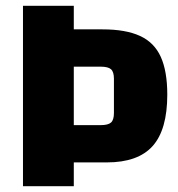

<svg xmlns="http://www.w3.org/2000/svg" viewBox="-20 -645 616 665"><path d="M335 -543.3Q415.4 -543.3 464.8 -520.6Q514.2 -498 536.8 -448.2Q559.4 -398.4 559.4 -317.1Q559.4 -196 508.7 -139.2Q458 -82.5 350 -82.5H235.6V0H59.6V-625H235.6V-543.3ZM374.6 -253.6V-372.1Q374.6 -396.1 364.5 -405.1Q354.5 -414.1 328.4 -414.1H235.6V-211.6H328.4Q354.5 -211.6 364.5 -220.6Q374.6 -229.6 374.6 -253.6Z"/></svg>

Font: Changa
Style: Regular
Weight: 400
Designer: Eduardo Rodriguez Tunni
Foundry: Eduardo Rodriguez Tunni
Version: Version 3.003